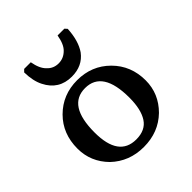

<svg xmlns="http://www.w3.org/2000/svg" viewBox="-172 -726 841 841"><g transform="rotate(-45 248.5 -305.5)"><path d="M369 -601Q365 -530 336 -488Q300 -440 234 -440Q154 -440 118 -512Q100 -547 99 -601L110 -612H151Q159 -566 181 -545Q202 -522 234 -522Q265 -522 288 -545Q309 -565 317 -612H359ZM28 -200Q28 -292 88 -352Q149 -413 239 -413Q329 -413 390 -352Q451 -291 451 -200Q451 -118 391 -58Q330 1 239 1Q149 1 87 -58Q28 -118 28 -200ZM131 -197Q131 -46 239 -46Q296 -46 321.5 -85Q347 -124 347 -197Q347 -364 239 -364Q131 -364 131 -197Z"/></g></svg>

Font: New Athena Unicode
Style: Bold
Weight: 700
Designer: J. Rusten 1997; rev. by R. Hancock 2001, 2002, rev. by D. Mastronarde 2002-2021
Foundry: Society for Classical Studies (formerly American Philological Association)
Version: Version 5.008